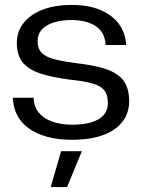

<svg xmlns="http://www.w3.org/2000/svg" viewBox="-20 -555 577 776"><path d="M270 10Q215 10 171 -2Q127 -14 96.5 -36Q66 -58 49.5 -89.5Q33 -121 32 -160H116Q117 -124 136.5 -100Q156 -76 191 -63.5Q226 -51 272 -51Q340 -51 378 -73Q416 -95 416 -139Q416 -172 401.5 -190Q387 -208 354 -217.5Q321 -227 264 -233Q191 -242 143 -258Q95 -274 71.5 -303Q48 -332 48 -381Q48 -428 75.5 -462.5Q103 -497 152.5 -516Q202 -535 269 -535Q337 -535 385 -515Q433 -495 460 -459Q487 -423 490 -373H407Q405 -409 387 -431Q369 -453 338.5 -463.5Q308 -474 269 -474Q207 -474 169.5 -452Q132 -430 132 -388Q132 -359 148 -342Q164 -325 198.5 -316Q233 -307 286 -300Q358 -292 406 -276.5Q454 -261 478 -230.5Q502 -200 502 -146Q502 -98 475 -63Q448 -28 396.5 -9Q345 10 270 10ZM185 201 227 56H311L251 201Z"/></svg>

Font: Mona Sans SemiExpanded
Style: Regular
Weight: 400
Width: 6
Designer: Deni Anggara
Foundry: GitHub
Version: Version 2.000